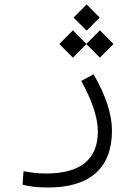

<svg xmlns="http://www.w3.org/2000/svg" viewBox="-20 -626 626 869"><path d="M197.8 222.7C387.7 222.7 486.8 133.8 486.8 -34.7C486.8 -108.9 458.5 -196.3 403.3 -289.6L347.7 -259.8C398.4 -168 422.9 -91.3 422.9 -31.2C422.9 96.2 342.8 159.2 189.9 159.2C147.9 159.2 123 155.3 86.4 148.9L82 210C116.2 218.8 152.3 222.7 197.8 222.7ZM432.1 -365.2 493.7 -426.8 432.1 -488.8 371.1 -427.2 310.1 -488.8 248.5 -426.8 310.1 -365.2 371.1 -426.3ZM372.1 -487.3 431.2 -546.4 372.1 -606 313 -546.4Z"/></svg>

Font: Cascadia Code Light
Style: Regular
Weight: 300
Monospace: yes
Designer: Aaron Bell
Foundry: Saja Typeworks
Version: Version 2404.023